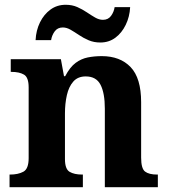

<svg xmlns="http://www.w3.org/2000/svg" viewBox="-20 -784 707 804"><path d="M20 0V-53H22Q56 -53 78 -65Q100 -77 100 -122V-418Q100 -460 80.5 -471.5Q61 -483 28 -483H25V-536H235L248 -465H253Q273 -503 296.5 -520.5Q320 -538 347.5 -543.5Q375 -549 406 -549Q483 -549 527 -503Q571 -457 571 -356V-124Q571 -78 587.5 -65.5Q604 -53 638 -53H641V0H419V-329Q419 -394 401 -429Q383 -464 339 -464Q306 -464 287 -442.5Q268 -421 260 -385.5Q252 -350 252 -309V-118Q252 -76 271.5 -64.5Q291 -53 324 -53H327V0ZM400 -606Q373 -606 351 -615.5Q329 -625 310.5 -637.5Q292 -650 275.5 -659.5Q259 -669 243 -669Q221 -669 209 -652.5Q197 -636 194 -616H129Q131 -657 147.5 -690.5Q164 -724 191.5 -744Q219 -764 255 -764Q282 -764 303.5 -754.5Q325 -745 343.5 -732.5Q362 -720 378.5 -710.5Q395 -701 411 -701Q433 -701 445 -717.5Q457 -734 460 -754H525Q523 -714 506.5 -680Q490 -646 463 -626Q436 -606 400 -606Z"/></svg>

Font: Noto Serif Vithkuqi
Style: Bold
Weight: 700
Version: Version 1.005